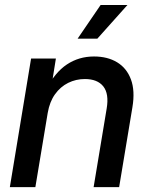

<svg xmlns="http://www.w3.org/2000/svg" viewBox="-20 -770 619 790"><path d="M176.3 -305.2 125.5 0H20.5L107.9 -529.3H210L189 -398.4L169.9 -401.9Q206.1 -472.2 255.4 -504.9Q304.7 -537.6 366.7 -537.6Q422.4 -537.6 461.9 -513.7Q501.5 -489.7 518.8 -443.1Q536.1 -396.5 524.9 -329.1L470.2 0H365.2L418.9 -323.2Q429.2 -384.3 405 -414.6Q380.9 -444.8 329.1 -444.8Q292.5 -444.8 260.5 -429Q228.5 -413.1 206.3 -382.1Q184.1 -351.1 176.3 -305.2ZM299.3 -610.8 394 -749.5H504.4L380.4 -610.8Z"/></svg>

Font: Inter 24pt Medium
Style: Italic
Weight: 500
Italic angle: -9.3988°
Designer: Rasmus Andersson
Foundry: rsms
Version: Version 4.001;git-66647c0bb